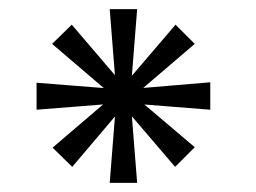

<svg xmlns="http://www.w3.org/2000/svg" viewBox="-20 -736 560 420"><path d="M239 -516 94 -640 137 -682 261 -537 406 -414 363 -371ZM95 -413 240 -537 364 -682 406 -640 261 -516 138 -371ZM235 -526 220 -716H280L265 -526L280 -336H220ZM60 -555 250 -540 440 -556V-496L250 -511L60 -496Z"/></svg>

Font: Uncut Sans Variable
Style: Regular
Weight: 400
Designer: Kasper Nordkvist
Foundry: UNCUT.wtf
Version: Version 1.304;Glyphs 3.2 (3246)